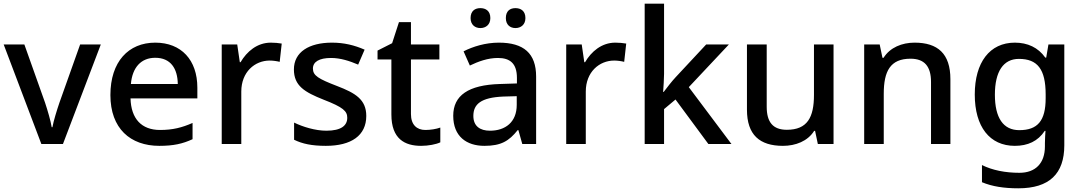

<svg xmlns="http://www.w3.org/2000/svg" viewBox="-20 -831 5868 1040"><path d="M204 -51H321L526 -590H414L302 -275C288 -234 270 -176 264 -142H260C255 -175 238 -233 224 -275L112 -590H0Z M821 -600C676 -600 578 -497 578 -316C578 -135 686 -41 843 -41C919 -41 969 -52 1023 -77V-165C966 -140 916 -127 847 -127C747 -127 690 -187 687 -298H1049V-356C1049 -506 962 -600 821 -600ZM821 -518C904 -518 942 -460 943 -376H689C697 -467 745 -518 821 -518Z M1447 -600C1373 -600 1317 -552 1283 -494H1279L1265 -590H1181V-51H1287V-335C1287 -441 1360 -503 1441 -503C1458 -503 1480 -500 1495 -496L1506 -595C1490 -598 1466 -600 1447 -600Z M1964 -203C1964 -292 1905 -327 1806 -365C1705 -404 1675 -421 1675 -460C1675 -496 1709 -517 1773 -517C1824 -517 1873 -501 1920 -481L1955 -562C1900 -586 1844 -600 1778 -600C1654 -600 1572 -549 1572 -455C1572 -366 1630 -332 1733 -291C1839 -250 1861 -229 1861 -193C1861 -151 1828 -123 1748 -123C1688 -123 1620 -144 1573 -167V-74C1618 -52 1669 -41 1745 -41C1883 -41 1964 -97 1964 -203Z M2284 -127C2238 -127 2206 -155 2206 -213V-509H2360V-590H2206V-711H2141L2104 -597L2025 -557V-509H2100V-211C2100 -78 2173 -41 2261 -41C2300 -41 2342 -49 2365 -60V-140C2343 -132 2312 -127 2284 -127Z M2529 -733C2529 -697 2553 -679 2582 -679C2611 -679 2636 -697 2636 -733C2636 -772 2611 -787 2582 -787C2553 -787 2529 -772 2529 -733ZM2720 -733C2720 -697 2743 -679 2772 -679C2801 -679 2826 -697 2826 -733C2826 -772 2801 -787 2772 -787C2743 -787 2720 -772 2720 -733ZM2682 -600C2610 -600 2542 -579 2491 -553L2525 -476C2571 -498 2622 -517 2677 -517C2742 -517 2780 -488 2780 -409V-379L2688 -376C2517 -371 2435 -314 2435 -204C2435 -92 2507 -41 2604 -41C2694 -41 2737 -67 2784 -126H2788L2809 -51H2884V-416C2884 -542 2817 -600 2682 -600ZM2707 -308 2779 -310V-263C2779 -169 2717 -123 2634 -123C2581 -123 2544 -147 2544 -203C2544 -266 2584 -303 2707 -308Z M3313 -600C3239 -600 3183 -552 3149 -494H3145L3131 -590H3047V-51H3153V-335C3153 -441 3226 -503 3307 -503C3324 -503 3346 -500 3361 -496L3372 -595C3356 -598 3332 -600 3313 -600Z M3577 -431V-811H3472V-51H3577V-240L3639 -292L3817 -51H3942L3711 -359L3928 -590H3805L3640 -413C3620 -392 3590 -353 3575 -333H3572C3574 -363 3577 -404 3577 -431Z M4495 -590H4389V-317C4389 -195 4353 -128 4242 -128C4167 -128 4133 -169 4133 -253V-590H4026V-237C4026 -100 4095 -41 4221 -41C4289 -41 4355 -66 4390 -122H4395L4410 -51H4495Z M4934 -600C4866 -600 4801 -574 4766 -518H4760L4745 -590H4661V-51H4767V-323C4767 -445 4802 -513 4912 -513C4988 -513 5023 -471 5023 -387V-51H5128V-402C5128 -541 5059 -600 4934 -600Z M5477 -600C5341 -600 5260 -493 5260 -319C5260 -144 5341 -41 5477 -41C5547 -41 5602 -66 5639 -122H5643C5642 -108 5640 -73 5640 -56V-38C5640 53 5589 105 5502 105C5425 105 5355 91 5299 63V156C5354 179 5418 189 5496 189C5664 189 5745 110 5745 -44V-590H5659L5647 -519H5642C5603 -574 5546 -600 5477 -600ZM5499 -512C5599 -512 5644 -457 5644 -319V-299C5644 -176 5600 -126 5501 -126C5414 -126 5369 -193 5369 -318C5369 -444 5415 -512 5499 -512Z"/></svg>

Font: Noto Sans Tamil UI Medium
Style: Regular
Weight: 500
Designer: Jelle Bosma - Monotype Design Team
Foundry: Monotype Imaging Inc.
Version: Version 2.004